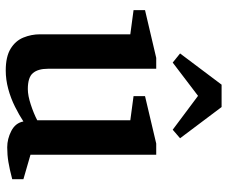

<svg xmlns="http://www.w3.org/2000/svg" viewBox="-80 -682 773 652"><g transform="rotate(90 306.0 -356.5)"><path d="M220 10Q173 10 146 -6.5Q119 -23 108 -50Q97 -77 97 -106V-413L15 -424V-463L177 -501H214V-133Q214 -100 228.5 -82.5Q243 -65 283 -65Q305 -65 335.5 -75Q366 -85 389 -97V-413L307 -424V-463L468 -501H506V-74L589 -50V-12Q555 -3 530.5 1Q506 5 481 5Q452 5 425 -9Q398 -23 393 -50Q372 -36 343 -21.5Q314 -7 282.5 1.5Q251 10 220 10ZM193 -557 162 -582 268 -723H344L450 -582L421 -557L306 -643Z"/></g></svg>

Font: Manuale SemiBold
Style: Regular
Weight: 600
Version: Version 1.002